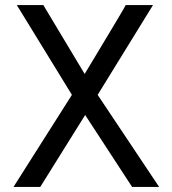

<svg xmlns="http://www.w3.org/2000/svg" viewBox="-20 -728 675 753"><path d="M604 5H498L314 -277L138 5H33L262 -356L46 -708H150L312 -438L350 -501Q467 -695 473 -708H580L363 -356Z"/></svg>

Font: LXGW 975 Gothic SC
Style: Regular
Weight: 400
Version: Version 2.01;February 25, 2021